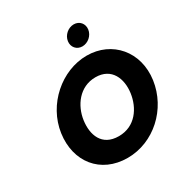

<svg xmlns="http://www.w3.org/2000/svg" viewBox="-242 -1296 1447 1504"><g transform="rotate(-30 481.0 -544.0)"><path d="M124 -413C90 -172 236 15 480 15C717 15 921 -172 955 -413C989 -654 829 -840 600 -840C373 -840 158 -654 124 -413ZM327 -413C344 -536 430 -659 575 -659C721 -659 769 -536 752 -413C735 -290 655 -167 505 -167C351 -167 310 -290 327 -413ZM635 -1103C584 -1103 537 -1062 530 -1011C523 -960 558 -919 609 -919C660 -919 707 -960 714 -1011C721 -1062 686 -1103 635 -1103Z"/></g></svg>

Font: Hussar Przerywany
Style: Obl
Weight: 400
Foundry: Cannot Into Space Fonts
Version: Version 0.982